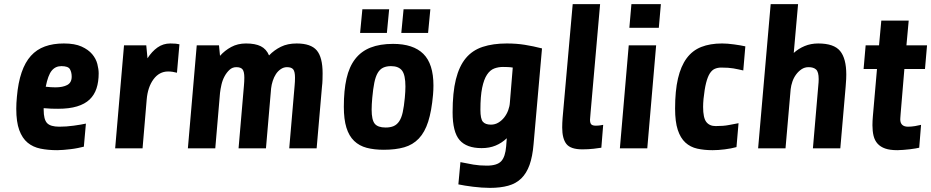

<svg xmlns="http://www.w3.org/2000/svg" viewBox="-20 -720 4520 932"><path d="M459 -364Q459 -323 448.5 -291Q438 -259 415 -237Q392 -215 354 -203.5Q316 -192 262 -192Q246 -192 228.5 -192.5Q211 -193 192 -195V-187Q192 -140 208.5 -122.5Q225 -105 268 -105Q302 -105 338 -110Q374 -115 397 -120L387 -8Q375 -5 358 -1.5Q341 2 323.5 4Q306 6 289 7.5Q272 9 258 9Q213 9 176.5 1.5Q140 -6 114 -27.5Q88 -49 73.5 -88.5Q59 -128 59 -192Q59 -219 62 -250Q68 -319 85 -368.5Q102 -418 130 -449Q158 -480 198 -494.5Q238 -509 290 -509Q343 -509 376 -494Q409 -479 427.5 -457Q446 -435 452.5 -409.5Q459 -384 459 -364ZM278 -399Q249 -399 231 -377Q213 -355 202 -299Q228 -296 249 -296Q285 -296 306.5 -307.5Q328 -319 328 -348Q328 -369 319.5 -384Q311 -399 278 -399Z M539 0 582 -500H690L696 -437Q717 -470 744.5 -489.5Q772 -509 807 -509Q823 -509 833 -508Q843 -507 851 -505L839 -367Q817 -373 796 -373Q753 -373 725 -335Q697 -297 692 -236L672 0Z M892 0 935 -500H1043L1048 -449Q1071 -475 1102.5 -492Q1134 -509 1174 -509Q1219 -509 1246 -495.5Q1273 -482 1286 -451Q1311 -477 1343.5 -493Q1376 -509 1420 -509Q1489 -509 1517.5 -475.5Q1546 -442 1546 -364Q1546 -352 1545.5 -333.5Q1545 -315 1543 -300L1517 0H1384L1410 -303Q1411 -311 1411.5 -323.5Q1412 -336 1412 -343Q1412 -372 1403.5 -383Q1395 -394 1373 -394Q1357 -394 1343 -384.5Q1329 -375 1319.5 -360.5Q1310 -346 1304 -327.5Q1298 -309 1296 -291L1271 0H1138L1164 -303Q1165 -311 1165.5 -323.5Q1166 -336 1166 -343Q1166 -372 1157.5 -383Q1149 -394 1127 -394Q1108 -394 1094 -381Q1080 -368 1070 -349.5Q1060 -331 1055 -309Q1050 -287 1048 -269L1025 0Z M2084 -305Q2084 -294 2083.5 -283Q2083 -272 2082 -260Q2075 -181 2058.5 -129.5Q2042 -78 2013 -47.5Q1984 -17 1942 -5Q1900 7 1843 7Q1796 7 1760 -2.5Q1724 -12 1699 -36Q1674 -60 1661.5 -100.5Q1649 -141 1649 -202Q1649 -281 1662 -338.5Q1675 -396 1704 -433.5Q1733 -471 1778.5 -489Q1824 -507 1888 -507Q1986 -507 2035 -458.5Q2084 -410 2084 -305ZM1945 -245Q1948 -277 1948 -300Q1948 -356 1931.5 -377.5Q1915 -399 1878 -399Q1856 -399 1840 -391.5Q1824 -384 1813.5 -366Q1803 -348 1797 -318.5Q1791 -289 1787 -245Q1784 -212 1784 -188Q1784 -138 1799 -119.5Q1814 -101 1852 -101Q1875 -101 1891 -108Q1907 -115 1918 -131.5Q1929 -148 1935 -175.5Q1941 -203 1945 -245ZM1928 -560 1939 -675H2069L2058 -560ZM1728 -560 1739 -675H1869L1858 -560Z M2570 -20Q2565 40 2550.5 80.5Q2536 121 2510.5 146Q2485 171 2447 181.5Q2409 192 2358 192Q2339 192 2318 190.5Q2297 189 2276.5 186.5Q2256 184 2237.5 181Q2219 178 2205 175L2215 67Q2248 74 2278 79Q2308 84 2343 84Q2393 84 2413 62.5Q2433 41 2437 -10L2440 -49Q2416 -26 2386 -13.5Q2356 -1 2318 -1Q2245 -1 2211 -40Q2177 -79 2177 -175Q2177 -271 2193 -335Q2209 -399 2241 -437.5Q2273 -476 2323 -492.5Q2373 -509 2440 -509Q2487 -509 2527.5 -502.5Q2568 -496 2611 -485L2570 -20ZM2363 -115Q2383 -115 2399.5 -125Q2416 -135 2428 -150.5Q2440 -166 2447 -185Q2454 -204 2455 -222L2469 -392Q2457 -394 2444.5 -394.5Q2432 -395 2421 -395Q2399 -395 2379 -387.5Q2359 -380 2344 -357.5Q2329 -335 2320.5 -294Q2312 -253 2312 -187Q2312 -143 2324 -129Q2336 -115 2363 -115Z M2899 -3Q2888 -1 2862 2Q2836 5 2807 5Q2750 5 2729.5 -21Q2709 -47 2709 -101Q2709 -112 2709.5 -123.5Q2710 -135 2711 -148L2760 -700H2893L2847 -176Q2844 -146 2844 -139Q2844 -123 2850 -116.5Q2856 -110 2872 -110Q2883 -110 2893.5 -111.5Q2904 -113 2908 -114Z M3035 -585 3045 -700H3188L3178 -585ZM2989 0 3032 -500H3165L3122 0Z M3555 -6Q3530 1 3498 5Q3466 9 3439 9Q3398 9 3364.5 1.5Q3331 -6 3307 -28Q3283 -50 3270 -89.5Q3257 -129 3257 -193Q3257 -279 3271 -339Q3285 -399 3313 -437Q3341 -475 3384 -492Q3427 -509 3485 -509Q3510 -509 3543 -504.5Q3576 -500 3598 -495L3588 -378Q3574 -381 3563 -383.5Q3552 -386 3540 -388Q3528 -390 3514 -391Q3500 -392 3481 -392Q3464 -392 3450 -386Q3436 -380 3425.5 -363.5Q3415 -347 3407.5 -317.5Q3400 -288 3395 -240Q3394 -229 3393.5 -219.5Q3393 -210 3393 -201Q3393 -148 3408.5 -128Q3424 -108 3454 -108Q3492 -108 3517.5 -113Q3543 -118 3565 -122Z M3660 0 3721 -700H3854L3833 -463Q3856 -484 3886 -496.5Q3916 -509 3952 -509Q4028 -509 4058 -472.5Q4088 -436 4088 -358Q4088 -347 4087.5 -336.5Q4087 -326 4085 -300L4059 0H3926L3952 -303Q3953 -310 3953.5 -320.5Q3954 -331 3954 -336Q3954 -371 3941.5 -382.5Q3929 -394 3905 -394Q3886 -394 3871 -384Q3856 -374 3844.5 -358.5Q3833 -343 3826.5 -324Q3820 -305 3818 -287L3793 0Z M4370 -385 4352 -170Q4351 -156 4350.5 -149.5Q4350 -143 4350 -141Q4350 -105 4388 -105Q4404 -105 4422 -108Q4440 -111 4451 -114L4442 -3Q4437 -2 4424.5 0.5Q4412 3 4397 4.5Q4382 6 4366 7.5Q4350 9 4336 9Q4300 9 4277 1Q4254 -7 4240 -22.5Q4226 -38 4220.5 -60.5Q4215 -83 4215 -112Q4215 -122 4215.5 -133Q4216 -144 4217 -155L4237 -385H4172L4182 -500H4247L4258 -620H4391L4380 -500H4480L4470 -385Z"/></svg>

Font: Share
Style: Bold Italic
Weight: 700
Designer: Ralph du Carrois
Version: Version 1.002